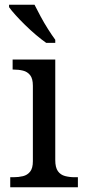

<svg xmlns="http://www.w3.org/2000/svg" viewBox="-20 -786 360 806"><path d="M23 0V-42H36Q58 -42 76.5 -46.5Q95 -51 106.5 -65.5Q118 -80 118 -109V-426Q118 -456 106.5 -470.5Q95 -485 76.5 -489.5Q58 -494 36 -494H33V-536H212V-114Q212 -83 223 -67.5Q234 -52 253 -47Q272 -42 294 -42H307V0ZM174 -606Q154 -620 131 -639.5Q108 -659 85.5 -681Q63 -703 45 -723Q27 -743 18 -756V-766H125Q136 -744 150.5 -717Q165 -690 181.5 -664Q198 -638 212 -619V-606Z"/></svg>

Font: Noto Serif Georgian
Style: Regular
Weight: 400
Designer: Monotype Design Team, Akaki Razmadze
Foundry: Google LLC
Version: Version 2.002